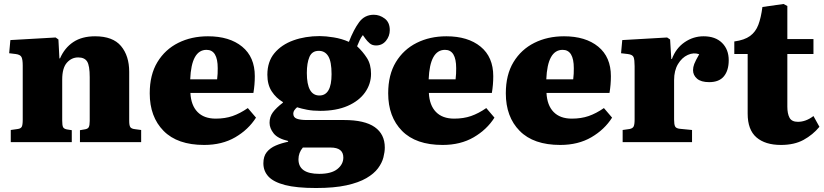

<svg xmlns="http://www.w3.org/2000/svg" viewBox="-20 -713 4131 963"><path d="M34 0V-61L69 -66Q84 -68 89 -77Q94 -86 94 -113V-384Q94 -414 88 -426.5Q82 -439 59 -442L26 -446L32 -512L259 -525L273 -515L278 -420H281Q304 -473 347.5 -502Q391 -531 457 -531Q546 -531 587 -482Q628 -433 628 -353V-107Q628 -84 633.5 -75.5Q639 -67 658 -65L688 -61V0H381V-60L404 -64Q420 -66 425 -75Q430 -84 430 -106V-326Q430 -384 417 -404.5Q404 -425 372 -425Q339 -425 315.5 -398.5Q292 -372 292 -314V-108Q292 -85 296 -76Q300 -67 315 -64L340 -60V0Z M1004 14Q870 14 800.5 -56.5Q731 -127 731 -245Q731 -338 769.5 -401.5Q808 -465 874 -498Q940 -531 1023 -531Q1131 -531 1194.5 -479Q1258 -427 1258 -331Q1258 -288 1251 -247H935Q938 -185 970.5 -151.5Q1003 -118 1062 -118Q1109 -118 1146.5 -131Q1184 -144 1223 -171L1264 -123Q1226 -63 1160 -24.5Q1094 14 1004 14ZM934 -315H1069Q1071 -330 1071.5 -343.5Q1072 -357 1072 -371Q1072 -463 1016 -463Q940 -463 934 -315Z M1565 230Q1467 230 1409.5 215Q1352 200 1326.5 172.5Q1301 145 1301 106Q1301 71 1318 50Q1335 29 1363 17Q1391 5 1425 -2V-6Q1373 -18 1352.5 -44Q1332 -70 1332 -97Q1332 -127 1348.5 -149.5Q1365 -172 1399 -198V-201Q1365 -221 1343 -254.5Q1321 -288 1321 -338Q1321 -404 1356.5 -446.5Q1392 -489 1451.5 -510.5Q1511 -532 1584 -532Q1613 -532 1653.5 -525.5Q1694 -519 1730 -503Q1754 -565 1781.5 -602Q1809 -639 1855 -639Q1884 -639 1909.5 -620Q1935 -601 1935 -562Q1935 -532 1916 -508.5Q1897 -485 1866 -485Q1847 -485 1834.5 -495.5Q1822 -506 1812 -520L1800 -537Q1791 -526 1784 -511Q1777 -496 1771 -481Q1800 -454 1820.5 -422Q1841 -390 1841 -343Q1841 -292 1811 -249.5Q1781 -207 1724 -182Q1667 -157 1586 -157Q1549 -157 1520.5 -162.5Q1492 -168 1470 -175Q1461 -167 1456 -159.5Q1451 -152 1451 -143Q1451 -124 1469 -117.5Q1487 -111 1519 -111H1706Q1809 -111 1859.5 -75.5Q1910 -40 1910 27Q1910 49 1903 76.5Q1896 104 1876 131Q1856 158 1817.5 180.5Q1779 203 1717.5 216.5Q1656 230 1565 230ZM1582 -234Q1643 -234 1643 -341Q1643 -404 1626.5 -431Q1610 -458 1579 -458Q1545 -458 1532 -427.5Q1519 -397 1519 -347Q1519 -234 1582 -234ZM1581 159Q1642 159 1672 135Q1702 111 1702 77Q1702 27 1638 27H1499Q1477 53 1477 86Q1477 159 1581 159Z M2200 14Q2066 14 1996.5 -56.5Q1927 -127 1927 -245Q1927 -338 1965.5 -401.5Q2004 -465 2070 -498Q2136 -531 2219 -531Q2327 -531 2390.5 -479Q2454 -427 2454 -331Q2454 -288 2447 -247H2131Q2134 -185 2166.5 -151.5Q2199 -118 2258 -118Q2305 -118 2342.5 -131Q2380 -144 2419 -171L2460 -123Q2422 -63 2356 -24.5Q2290 14 2200 14ZM2130 -315H2265Q2267 -330 2267.5 -343.5Q2268 -357 2268 -371Q2268 -463 2212 -463Q2136 -463 2130 -315Z M2790 14Q2656 14 2586.5 -56.5Q2517 -127 2517 -245Q2517 -338 2555.5 -401.5Q2594 -465 2660 -498Q2726 -531 2809 -531Q2917 -531 2980.5 -479Q3044 -427 3044 -331Q3044 -288 3037 -247H2721Q2724 -185 2756.5 -151.5Q2789 -118 2848 -118Q2895 -118 2932.5 -131Q2970 -144 3009 -171L3050 -123Q3012 -63 2946 -24.5Q2880 14 2790 14ZM2720 -315H2855Q2857 -330 2857.5 -343.5Q2858 -357 2858 -371Q2858 -463 2802 -463Q2726 -463 2720 -315Z M3103 0V-61L3138 -66Q3153 -69 3158 -78.5Q3163 -88 3163 -114V-381Q3163 -413 3158 -426Q3153 -439 3129 -442L3095 -446L3101 -512L3326 -525L3341 -515L3347 -417H3350Q3370 -471 3413.5 -501Q3457 -531 3509 -531Q3568 -531 3601.5 -498Q3635 -465 3635 -411Q3635 -360 3611 -330.5Q3587 -301 3537 -301Q3496 -301 3476 -318.5Q3456 -336 3456 -361Q3456 -376 3462 -392Q3468 -408 3487 -441Q3459 -451 3429.5 -437.5Q3400 -424 3380.5 -391.5Q3361 -359 3361 -311V-113Q3361 -89 3366 -79Q3371 -69 3390 -67L3451 -61V0Z M3897 14Q3818 14 3774 -24Q3730 -62 3730 -143V-442H3663V-505Q3714 -512 3742 -532.5Q3770 -553 3783.5 -588.5Q3797 -624 3804 -678L3910 -693L3929 -683V-517H4060V-442H3929V-178Q3929 -143 3940 -122.5Q3951 -102 3982 -102Q4022 -102 4060 -131L4090 -77Q4057 -37 4010.5 -11.5Q3964 14 3897 14Z"/></svg>

Font: Literata 36pt ExtraBold
Style: Regular
Weight: 800
Designer: Latin by Veronika Burian and Jose Scaglione. Greek by Irene Vlachou. Cyrillic by Vera Evstafieva.
Foundry: TypeTogether
Version: Version 3.002